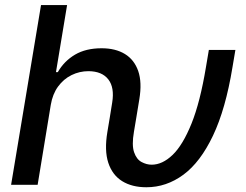

<svg xmlns="http://www.w3.org/2000/svg" viewBox="-20 -748 997 777"><path d="M24.9 0 146 -727.5H251.5L206.5 -456.1H213.9Q239.7 -501 283.7 -526.9Q327.6 -552.7 391.1 -552.7Q447.3 -552.7 485.4 -529.5Q523.4 -506.3 539.3 -460.7Q555.2 -415 543.9 -346.7L531.7 -272.5H424.3L434.1 -333.5Q443.8 -393.6 418.5 -426.5Q393.1 -459.5 338.4 -460Q301.8 -460 269.5 -444.1Q237.3 -428.2 215.1 -397.9Q192.9 -367.7 185.5 -323.7L132.3 0ZM572.3 9.8Q514.2 9.8 474.4 -14.9Q434.6 -39.6 418.2 -89.4Q401.9 -139.2 414.6 -214.4L424.3 -272.5H531.7L522 -214.4Q512.7 -160.6 522.7 -131.8Q532.7 -103 553 -92.3Q573.2 -81.5 593.8 -81.5Q637.2 -81.5 678.5 -121.1Q719.7 -160.6 754.9 -247.6Q790 -334.5 813.5 -476.6L825.2 -545.9H932.6L920.9 -476.6Q893.1 -306.6 842 -199.2Q791 -91.8 722.2 -41Q653.3 9.8 572.3 9.8Z"/></svg>

Font: Inter 17pt Medium
Style: Italic
Weight: 500
Italic angle: -9.3988°
Version: Version 4.001;git-66647c0bb